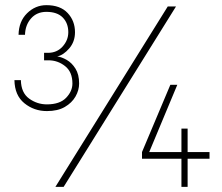

<svg xmlns="http://www.w3.org/2000/svg" viewBox="-20 -725 860 745"><path d="M36 -414H61Q62 -365 93 -342.5Q124 -320 162 -320Q212 -320 236.5 -345.5Q261 -371 261 -401Q261 -446 232.5 -468.5Q204 -491 168 -491H151V-520H166Q201 -520 223 -544.5Q245 -569 245 -600Q245 -635 223.5 -657Q202 -679 160 -679Q123 -679 100.5 -653.5Q78 -628 77 -590H52Q53 -642 85 -673.5Q117 -705 160 -705Q214 -705 242.5 -674.5Q271 -644 271 -600Q271 -563 248.5 -537Q226 -511 202 -506Q219 -504 239 -492.5Q259 -481 273 -458.5Q287 -436 287 -401Q287 -375 273 -350.5Q259 -326 231.5 -310Q204 -294 162 -294Q112 -294 74.5 -324.5Q37 -355 36 -414ZM631 -700H663L227 0H195ZM684 -109H531V-135L641 -396H668L559 -135H684V-226H708V-135H793V-109H708V0H684Z"/></svg>

Font: Haskoy Thin
Style: Regular
Weight: 100
Designer: Ertekin Erdin
Foundry: Ertekin Erdin
Version: Version 2.000; ttfautohint (v1.8.4.7-5d5b)